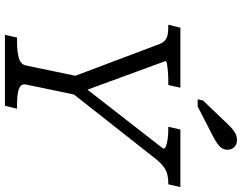

<svg xmlns="http://www.w3.org/2000/svg" viewBox="-121 -858 979 777"><g transform="rotate(90 368.5 -469.5)"><path d="M121 0 132 -49H151Q188 -49 214 -56Q240 -63 245 -85L291 -306L293 -268L158 -626Q152 -641 142.5 -648.5Q133 -656 120 -658.5Q107 -661 89 -661H80L92 -710H335L324 -661H308Q290 -661 271 -659.5Q252 -658 240 -656Q228 -654 227 -650L352 -309L322 -307L581 -640Q583 -647 572 -651.5Q561 -656 543 -658.5Q525 -661 506 -661H493L504 -710H737L726 -661H718Q701 -661 685.5 -657Q670 -653 656 -643Q642 -633 626 -614L352 -266L368 -306L322 -85Q319 -71 328.5 -63Q338 -55 357.5 -52Q377 -49 401 -49H420L408 0ZM477 -896Q490 -910 501 -919.5Q512 -929 523 -934Q534 -939 546 -939Q565 -939 575.5 -928Q586 -917 586 -901Q586 -887 578.5 -876.5Q571 -866 556.5 -856.5Q542 -847 522 -837L411 -780H382L387 -802Z"/></g></svg>

Font: Roboto Serif 20pt Light
Style: Italic
Weight: 300
Italic angle: -10°
Version: Version 1.007